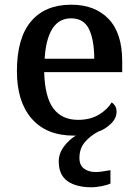

<svg xmlns="http://www.w3.org/2000/svg" viewBox="-20 -567 587 817"><path d="M371 230Q304 230 267 203.5Q230 177 230 120Q230 86 252 56.5Q274 27 303 10H293Q178 10 115 -62Q52 -134 52 -264Q52 -405 112 -476Q172 -547 283 -547Q384 -547 442 -486.5Q500 -426 500 -307V-260H168Q171 -153 207.5 -105Q244 -57 312 -57Q364 -57 400.5 -79Q437 -101 455 -131Q464 -126 470 -116Q476 -106 476 -92Q476 -63 451 -39.5Q426 -16 398 -7Q364 11 341 38Q318 65 318 105Q318 136 337.5 150.5Q357 165 387 165Q401 165 416.5 162.5Q432 160 450 157V214Q435 221 410.5 225.5Q386 230 371 230ZM381 -317Q381 -396 359 -442.5Q337 -489 282 -489Q231 -489 203 -445Q175 -401 170 -317Z"/></svg>

Font: Noto Serif Tibetan Medium
Style: Regular
Weight: 500
Designer: Monotype Design Team
Foundry: Monotype Imaging Inc.
Version: Version 2.103; ttfautohint (v1.8.4.7-5d5b)